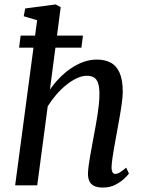

<svg xmlns="http://www.w3.org/2000/svg" viewBox="-20 -837 652 867"><path d="M444.8 10Q419.6 10 404.5 2.3Q389.5 -5.3 383.2 -19.8Q376.9 -34.3 377.2 -55.3Q377.9 -70.5 380.5 -90.5Q383.1 -110.4 387.1 -132.7Q391.1 -155.1 395.3 -177.7Q399.6 -200.3 403.1 -220.6Q406.9 -241.7 411.5 -266Q416 -290.3 420 -316Q423.9 -341.7 426.5 -366.6Q429.1 -391.6 429 -413.8Q428.8 -445.6 422.5 -463Q416.1 -480.4 403.5 -487.6Q390.9 -494.8 371.3 -494.8Q350.5 -494.8 327 -483.8Q303.5 -472.9 279.6 -453.7Q255.7 -434.5 234.1 -409.6Q212.5 -384.6 195.5 -357L148.1 0H48.4L147.7 -745.8L87.2 -763.6L93.8 -798.8L231.3 -817L254.1 -804.4L205.5 -432.3Q224.5 -460 248.4 -484.5Q272.3 -509.1 299.5 -527.8Q326.8 -546.6 356.6 -557.3Q386.3 -568 417.2 -568Q453.1 -568 479.3 -554.4Q505.5 -540.7 519.9 -508.7Q534.3 -476.8 534.3 -422.1Q534.3 -401.2 530 -370.4Q525.8 -339.6 519.9 -306.8Q514 -274 509.2 -247Q505.8 -228.5 502 -207.2Q498.1 -185.9 494.3 -164.2Q490.4 -142.6 487.6 -122.2Q484.8 -101.9 483.8 -84.8Q483.4 -67.6 487.9 -59.6Q492.4 -51.6 499.6 -51.6Q510.2 -51.6 521.1 -58.4Q531.9 -65.1 549.8 -79.8L562.2 -53.4Q558.3 -47.1 542.6 -31.8Q526.9 -16.5 502 -3.3Q477.1 10 444.8 10ZM73.2 -676.1H354.6L347.6 -621.8H66.2Z"/></svg>

Font: Merriweather Light
Style: Italic
Weight: 300
Italic angle: -7.8°
Designer: Eben Sorkin
Foundry: Eben Sorkin
Version: Version 2.101